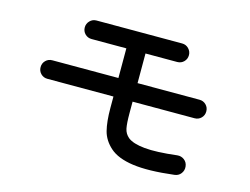

<svg xmlns="http://www.w3.org/2000/svg" viewBox="-87 -806 1174 901"><g transform="rotate(15 500.0 -356.0)"><path d="M819 -58Q695 -43 620 -53.5Q545 -64 507 -98Q470 -131 459 -174Q448 -217 448 -284V-339H127Q108 -339 95 -352Q82 -365 82 -384Q82 -403 95 -416Q108 -429 127 -429H448V-573H279Q260 -573 247 -586Q234 -599 234 -618Q234 -636 247 -649.5Q260 -663 279 -663H695Q714 -663 727 -649.5Q740 -636 740 -618Q740 -599 727 -586Q714 -573 695 -573H541V-429H842Q861 -429 874 -416Q887 -403 887 -384Q887 -365 874 -352Q861 -339 842 -339H541V-284Q541 -233 546 -209Q551 -185 570 -169Q595 -149 652 -143.5Q709 -138 809 -150Q828 -152 843 -140.5Q858 -129 860 -109Q862 -90 850.5 -75Q839 -60 819 -58Z"/></g></svg>

Font: Zen Maru Gothic Medium
Style: Regular
Weight: 500
Designer: Yoshimichi Ohira
Foundry: Positype
Version: Version 1.001